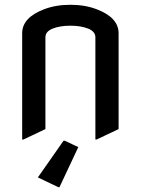

<svg xmlns="http://www.w3.org/2000/svg" viewBox="-20 -567 592 807"><path d="M73.2 19.5V-427.2Q73.2 -492.7 164.6 -527.8Q213.9 -546.9 275.9 -546.9Q337.9 -546.9 387.2 -527.8Q478.5 -492.7 478.5 -427.2V-24.4L385.7 19.5H380.9V-410.2Q380.9 -434.6 350.3 -446.8Q319.8 -459 275.9 -459Q231.9 -459 201.4 -446.8Q170.9 -434.6 170.9 -410.2V-24.4L78.1 19.5ZM230 219.7H225.1L139.2 178.7L247.1 24.4H252L309.1 51.3Z"/></svg>

Font: Nova Flat
Style: Book
Weight: 400
Version: Version 2.000